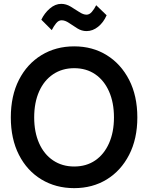

<svg xmlns="http://www.w3.org/2000/svg" viewBox="-20 -958 767 994"><path d="M364 16Q269 16 194.5 -29Q120 -74 78 -156.5Q36 -239 36 -350Q36 -462 78 -544.5Q120 -627 194.5 -672.5Q269 -718 364 -718Q459 -718 532.5 -672.5Q606 -627 648.5 -544.5Q691 -462 691 -350Q691 -239 648.5 -156.5Q606 -74 532.5 -29Q459 16 364 16ZM364 -96Q427 -96 473 -127.5Q519 -159 544.5 -216.5Q570 -274 570 -350Q570 -427 544.5 -484.5Q519 -542 473 -573.5Q427 -605 364 -605Q302 -605 255 -573.5Q208 -542 182.5 -484.5Q157 -427 157 -350Q157 -274 182.5 -216.5Q208 -159 255 -127.5Q302 -96 364 -96ZM248 -802 194 -856Q210 -890 238 -914Q266 -938 297 -938Q322 -938 345.5 -924Q369 -910 390 -896Q411 -882 428 -882Q443 -882 455.5 -896.5Q468 -911 478 -931L532 -879Q516 -842 488 -819.5Q460 -797 428 -797Q403 -797 380.5 -811Q358 -825 337.5 -839Q317 -853 299 -853Q283 -853 270.5 -837.5Q258 -822 248 -802Z"/></svg>

Font: Zen Kaku Gothic Antique
Style: Bold
Weight: 700
Designer: Yoshimichi Ohira
Foundry: Positype
Version: Version 1.001